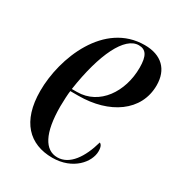

<svg xmlns="http://www.w3.org/2000/svg" viewBox="-139 -639 689 742"><g transform="rotate(30 205.5 -268.0)"><path d="M201 10C293 10 344 -53 344 -101C344 -122 338 -130 331 -133C310 -58 272 -1 217 -1C162 -1 129 -58 129 -178C129 -198 131 -238 133 -248H169C306 -248 411 -318 411 -434C411 -504 369 -546 294 -546C114 -546 32 -338 32 -191C32 -55 99 10 201 10ZM157 -258H134C159 -427 212 -534 274 -534C306 -534 320 -513 320 -460C320 -353 257 -258 157 -258Z"/></g></svg>

Font: Noto Serif Display ExtraCondensed Medium
Style: Italic
Weight: 500
Width: 2
Italic angle: -12°
Designer: Monotype Design Team
Foundry: Monotype Imaging Inc.
Version: Version 2.009